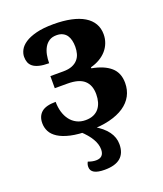

<svg xmlns="http://www.w3.org/2000/svg" viewBox="-141 -641 810 952"><g transform="rotate(-20 264.5 -165.0)"><path d="M242.2 -45.9Q266.6 -45.9 284.2 -53.7Q301.8 -61.5 313 -75.4Q324.2 -89.4 329.6 -108.2Q335 -127 335 -148.9Q335 -197.3 307.1 -222.2Q279.3 -247.1 219.2 -247.1H151.9V-311H220.2Q248 -311 266.8 -318.6Q285.6 -326.2 297.1 -339.4Q308.6 -352.5 313.2 -369.6Q317.9 -386.7 317.9 -405.8Q317.9 -423.8 314.2 -439.5Q310.5 -455.1 302.5 -466.6Q294.4 -478 281.2 -484.6Q268.1 -491.2 249 -491.2Q226.1 -491.2 210.7 -481.2Q195.3 -471.2 185.8 -454.6Q176.3 -438 172.1 -416.7Q168 -395.5 168 -373Q137.2 -373 116.7 -378.2Q96.2 -383.3 84.2 -392.6Q72.3 -401.9 67.1 -415Q62 -428.2 62 -444.8Q62 -462.4 71.5 -480.7Q81.1 -499 103.3 -513.9Q125.5 -528.8 162.4 -538.3Q199.2 -547.9 253.9 -547.9Q305.7 -547.9 346.2 -539.3Q386.7 -530.8 414.6 -513.9Q442.4 -497.1 456.8 -472.4Q471.2 -447.8 471.2 -416Q471.2 -392.1 463.1 -370.8Q455.1 -349.6 440.2 -332.5Q425.3 -315.4 403.8 -302.7Q382.3 -290 356 -283.2V-277.8Q419.9 -266.1 454.3 -236.3Q488.8 -206.5 488.8 -152.8Q488.8 -115.7 472.9 -85.9Q457 -56.2 426 -35.2Q395 -14.2 348.9 -2.7Q302.7 8.8 242.2 8.8Q183.6 8.8 143.8 -0.2Q104 -9.3 79.6 -24.9Q55.2 -40.5 44.7 -61Q34.2 -81.5 34.2 -105Q34.2 -141.6 57.4 -161.9Q80.6 -182.1 132.8 -182.1Q132.8 -153.3 140.1 -128.4Q147.5 -103.5 161.4 -85.2Q175.3 -66.9 195.8 -56.4Q216.3 -45.9 242.2 -45.9ZM196.3 0H269Q358.4 51.3 358.4 123Q358.4 217.8 247.1 217.8Q174.3 217.8 174.3 176.8Q174.3 162.6 181.2 150.9Q203.1 159.2 222.2 159.2Q264.2 159.2 264.2 116.2Q264.2 62 196.3 0Z"/></g></svg>

Font: Droids
Style: b
Weight: 700
Foundry: Ascender Corporation
Version: Version 1.00 build 113